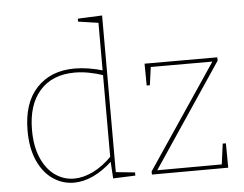

<svg xmlns="http://www.w3.org/2000/svg" viewBox="-53 -831 1147 902"><g transform="rotate(-5 520.0 -379.5)"><path d="M261 6Q207 6 162 -24.5Q117 -55 90.5 -114Q64 -173 64 -256Q64 -387 130.5 -457.5Q197 -528 309 -528Q341 -528 375.5 -522.5Q410 -517 447 -506L440 -502V-739L447 -731L345 -746V-760L460 -765V-19L453 -27L550 -17V-2L445 2L440 -83L444 -80Q398 -37 351.5 -15.5Q305 6 261 6ZM263 -13Q306 -13 352.5 -35.5Q399 -58 444 -104L440 -92V-491L445 -484Q371 -509 308 -509Q203 -509 144 -443Q85 -377 85 -257Q85 -180 109 -125Q133 -70 173.5 -41.5Q214 -13 263 -13ZM987 -116 988 -1 628 0V-15L962 -511L966 -504H658L668 -513L655 -419H640L639 -522H982V-506L650 -11L646 -18L968 -19L958 -10L972 -116Z"/></g></svg>

Font: Bitter Thin Thin
Style: Regular
Weight: 250
Version: Version 2.002